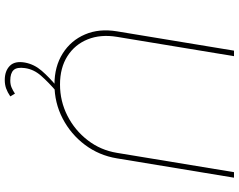

<svg xmlns="http://www.w3.org/2000/svg" viewBox="-116 -650 983 790"><g transform="rotate(90 375.0 -255.5)"><path d="M688.9 -727.3H711.6L632.1 -245.7Q620 -171.9 576.3 -113.8Q532.7 -55.8 468 -22.2Q403.4 11.4 328.1 11.4Q254.3 11.4 200.6 -22.4Q147 -56.1 122.2 -114.2Q97.3 -172.2 109.4 -245.7L188.9 -727.3H211.6L132.1 -245.7Q121.1 -178.3 142.4 -125.4Q163.7 -72.4 211.6 -41.9Q259.6 -11.4 328.1 -11.4Q396.7 -11.4 456.7 -41.9Q516.7 -72.4 557.5 -125.4Q598.4 -178.3 609.4 -245.7ZM309.7 215.9Q272.4 215.9 251.4 195.1Q230.5 174.4 237.9 132.8Q245 94.8 271.7 63.9Q298.3 33 338.1 0H360.8Q318.2 36.6 291.9 66.8Q265.6 96.9 260.7 132.8Q256 165.8 268.8 179.5Q281.6 193.2 311.8 193.2Q328.1 193.2 340.2 188Q352.3 182.9 365.8 174L377.1 193.2Q359.7 204.9 344.1 210.4Q328.5 215.9 309.7 215.9Z"/></g></svg>

Font: Inter Thin  BETA
Style: Italic
Weight: 100
Italic angle: -9.39999°
Designer: Rasmus Andersson
Foundry: rsms
Version: Version 3.011;git-f93a4a705